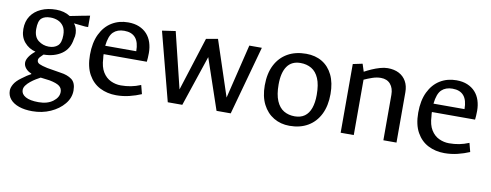

<svg xmlns="http://www.w3.org/2000/svg" viewBox="-58 -744 3159 1235"><g transform="rotate(10 1521.5 -127.0)"><path d="M186.2 208.1Q136.6 208.1 99.7 195.3Q62.7 182.5 42.4 158.6Q22 134.8 22 101.9Q22 82.7 35.4 59.4Q48.8 36.2 81.1 12.8Q100.2 -1.4 113.9 -10.5Q127.7 -19.5 140.9 -26.5L137.3 -30.3Q116.3 -38.2 102 -55.1Q87.7 -72 87.7 -92.3Q87.7 -109.6 100.8 -130Q113.8 -150.5 141 -172.5Q96.8 -183.5 67.9 -217.5Q39 -251.5 39 -303.2Q39 -353.2 62.7 -388.4Q86.3 -423.5 128.7 -442.7Q171 -461.8 226 -461.8Q279.6 -461.8 318.2 -436.8Q328.5 -438.5 349.5 -442.9Q370.5 -447.3 392.9 -451.6Q415.4 -455.8 431.2 -458.8Q447.1 -461.8 447.3 -461.8V-387.3H428.3L353.3 -395.1Q362.5 -385.6 368.4 -369.9Q374.4 -354.1 375.5 -334.5Q376.6 -314.9 370.2 -294.1Q360.6 -229.6 313 -196.8Q265.4 -164 195.6 -163.3Q185.7 -154.1 175.7 -143.2Q165.7 -132.3 165.7 -121.4Q165.7 -106 181.5 -98.2Q197.3 -90.5 234.3 -82.4L324 -67.5Q369.1 -61.6 397.4 -40.6Q425.8 -19.7 425.8 31.3Q425.8 79.4 392.6 119.5Q359.5 159.7 305.2 183.9Q251 208.1 186.2 208.1ZM216.8 143.9Q274.6 143.9 310.3 117Q346 90.1 346 54.8Q346 30.7 327.4 16.4Q308.7 2.2 263 -6.7L203.3 -14.2Q191.4 -7.9 174.7 2.1Q158 12.2 141.3 25.5Q124.6 38.9 113.7 53.8Q102.8 68.7 102.8 84.3Q102.8 111.2 131.5 127.5Q160.3 143.9 216.8 143.9ZM219.8 -219.3Q255.3 -219.3 277.2 -238.4Q299.2 -257.4 299.2 -308.2Q299.2 -344.8 284.8 -365.9Q270.4 -386.9 247.9 -396.4Q225.4 -405.8 199 -405.8Q160.3 -405.8 140.5 -387.5Q120.6 -369.2 120.6 -317.2Q120.6 -265.8 151.1 -242.5Q181.5 -219.3 219.8 -219.3Z M700.1 13.3Q641.6 13.3 594.1 -10.8Q546.5 -34.9 518.2 -85.5Q489.9 -136.1 489.9 -214Q489.9 -293.7 516.7 -349.1Q543.5 -404.5 590.3 -433.2Q637.1 -461.8 696.8 -461.8Q737.6 -461.8 768.3 -449Q799 -436.2 819.8 -413.5Q840.5 -390.7 850.8 -359.3Q861.1 -327.8 861.1 -290.8Q861.1 -275.8 860.1 -259.3Q859.1 -242.7 857.8 -233.2H575.8Q575.6 -226.2 576.3 -219.6Q576.9 -212.9 577.9 -205.7Q580.3 -150.4 600.9 -117.1Q621.5 -83.7 653.2 -69Q684.9 -54.3 718.9 -54.3Q752.9 -54.3 784.4 -60.3Q815.8 -66.3 848.3 -79.8L863.2 -22.5Q827.2 -7 785.5 3.2Q743.9 13.3 700.1 13.3ZM576.5 -288H779.2Q779.2 -346.7 754.5 -375.5Q729.9 -404.2 681 -404.2Q636.3 -404.2 610 -378.9Q583.7 -353.7 576.5 -288Z M1035.8 0 919.2 -447.2 1006.6 -460 1095.9 -94.4 1207.1 -444.2 1283.2 -457.8 1403.1 -95.5 1489.1 -450H1571L1447 0H1354.3L1241.8 -331.1L1130.7 0Z M1832.4 13.3Q1774.5 13.3 1729.1 -13.8Q1683.6 -40.8 1657.4 -92Q1631.3 -143.1 1631.3 -215.7Q1631.3 -293.7 1659.3 -348.6Q1687.4 -403.5 1738.4 -432.7Q1789.3 -461.8 1859.2 -461.8Q1919.3 -461.8 1963.8 -435.1Q2008.3 -408.4 2033 -357.5Q2057.6 -306.6 2057.6 -233.7Q2057.6 -156.7 2030.1 -101.2Q2002.5 -45.7 1952 -16.2Q1901.5 13.3 1832.4 13.3ZM1854.7 -52.6Q1893.7 -52.6 1919.7 -71.2Q1945.6 -89.9 1958.4 -126.1Q1971.2 -162.3 1971.2 -212.7Q1971.2 -279.6 1953.8 -320.1Q1936.4 -360.6 1905.3 -378.9Q1874.2 -397.1 1833.7 -397.1Q1775.8 -397.1 1746.9 -355.7Q1718 -314.4 1718 -236.7Q1718 -170.9 1735.4 -130Q1752.8 -89.2 1783.5 -70.9Q1814.2 -52.6 1854.7 -52.6Z M2165 0V-448.7L2227.1 -461.8L2243 -412.2Q2262.8 -423.2 2289 -434.8Q2315.2 -446.4 2342.2 -454.1Q2369.2 -461.8 2391.8 -461.8Q2434.3 -461.8 2465.1 -445.9Q2495.9 -429.9 2512.8 -400Q2529.7 -370.1 2529.7 -329V0H2444V-296.7Q2444 -340.1 2421.9 -366.2Q2399.7 -392.4 2358.9 -392.4Q2332.1 -392.4 2303.9 -382.7Q2275.7 -373 2250.7 -361.6V0Z M2844.1 13.3Q2785.6 13.3 2738.1 -10.8Q2690.5 -34.9 2662.2 -85.5Q2633.9 -136.1 2633.9 -214Q2633.9 -293.7 2660.7 -349.1Q2687.5 -404.5 2734.3 -433.2Q2781.1 -461.8 2840.8 -461.8Q2881.6 -461.8 2912.3 -449Q2943 -436.2 2963.8 -413.5Q2984.5 -390.7 2994.8 -359.3Q3005.1 -327.8 3005.1 -290.8Q3005.1 -275.8 3004.1 -259.3Q3003.1 -242.7 3001.8 -233.2H2719.8Q2719.6 -226.2 2720.3 -219.6Q2720.9 -212.9 2721.9 -205.7Q2724.3 -150.4 2744.9 -117.1Q2765.5 -83.7 2797.2 -69Q2828.9 -54.3 2862.9 -54.3Q2896.9 -54.3 2928.4 -60.3Q2959.8 -66.3 2992.3 -79.8L3007.2 -22.5Q2971.2 -7 2929.5 3.2Q2887.9 13.3 2844.1 13.3ZM2720.5 -288H2923.2Q2923.2 -346.7 2898.5 -375.5Q2873.9 -404.2 2825 -404.2Q2780.3 -404.2 2754 -378.9Q2727.7 -353.7 2720.5 -288Z"/></g></svg>

Font: Ancizar Sans Thin
Style: Regular
Weight: 100
Designer: Cesar Puertas, Viviana Monsalve, Julian Moncada, Julian Prieto, Jose Castro, Mariel Hernandez, Felipe Aragon, Sara Alarc
Version: Version 8.100